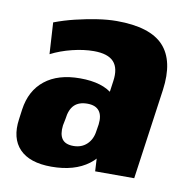

<svg xmlns="http://www.w3.org/2000/svg" viewBox="-68 -618 692 697"><g transform="rotate(10 278.5 -270.0)"><path d="M314 -199 333 -334Q340 -382 318.5 -405.5Q297 -429 245 -429Q208 -429 165.5 -418.5Q123 -408 88 -390L81 -506Q118 -520 157.5 -529.5Q197 -539 236 -545Q275 -551 308 -551Q431 -551 481 -497Q531 -443 516 -334L469 0H325ZM165 11Q85 11 47.5 -28Q10 -67 20 -138L25 -175Q35 -246 83.5 -284.5Q132 -323 213 -323Q297 -323 338 -285Q379 -247 369 -176L363 -139Q354 -67 302 -28Q250 11 165 11ZM231 -77Q261 -77 280.5 -95.5Q300 -114 304 -145L308 -170Q312 -203 298.5 -220Q285 -237 255 -237Q224 -237 207 -220.5Q190 -204 186 -169L181 -144Q177 -111 189 -94Q201 -77 231 -77Z"/></g></svg>

Font: Pathway Extreme Condensed ExtraBold
Style: Italic
Weight: 800
Width: 3
Italic angle: -8°
Version: Version 1.001;gftools[0.9.26]